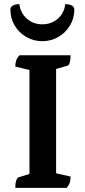

<svg xmlns="http://www.w3.org/2000/svg" viewBox="-20 -908 413 928"><path d="M53.9 0Q53.9 -21.9 58.4 -35.1Q62.9 -48.4 69.9 -50.9L140.1 -72.9L122.4 -52.4V-585.8L141.1 -565.2L53.9 -586.4Q53.9 -603.1 58.2 -615.6Q62.4 -628.1 74.3 -641H321.2Q321.2 -619.1 317.2 -605.6Q313.2 -592.1 305.2 -590.1L227.9 -568.1L251.2 -589.1V-55.2L226.9 -75.8L321.2 -54.6Q321.2 -38.9 317.5 -26.6Q313.8 -14.3 302.3 0ZM184.4 -708.9Q142 -708.9 106.9 -729.4Q71.7 -749.9 51 -784.6Q30.2 -819.4 30.2 -862.2Q30.2 -874.5 42.3 -881.3Q54.5 -888.1 73.8 -888.1Q78.2 -846.3 109.2 -818.4Q140.1 -790.5 184.3 -790.5Q229.5 -790.5 260.3 -818.4Q291.2 -846.3 295.2 -888.1Q315 -888.1 327.1 -881.3Q339.2 -874.5 339.2 -862.2Q339.2 -819.4 318.2 -784.6Q297.2 -749.9 262 -729.4Q226.8 -708.9 184.4 -708.9Z"/></svg>

Font: Petrona
Style: Regular
Weight: 400
Designer: Ringo R. Seeber
Foundry: Ringo R. Seeber
Version: Version 2.001; ttfautohint (v1.8.3)